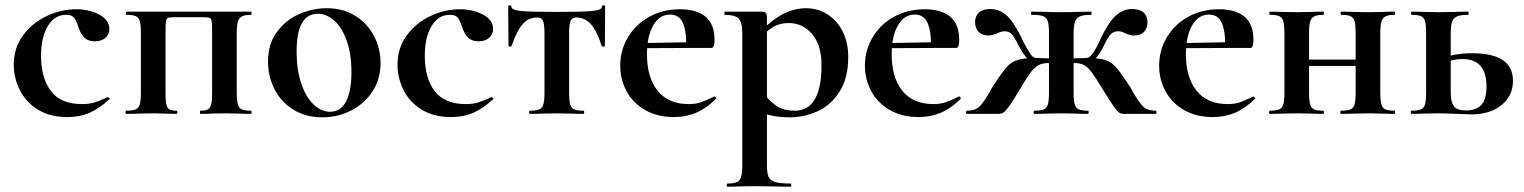

<svg xmlns="http://www.w3.org/2000/svg" viewBox="-20 -430 5753 725"><path d="M32 -186Q32 -249 67 -296.5Q102 -344 156.5 -369.5Q211 -395 268 -395Q316 -395 354.5 -375Q393 -355 393 -320Q393 -301 378.5 -287.5Q364 -274 338 -274Q314 -274 300 -286.5Q286 -299 277 -325Q268 -353 259.5 -363.5Q251 -374 229 -374Q186 -374 160.5 -331.5Q135 -289 135 -219Q135 -136 172 -86.5Q209 -37 290 -37Q317 -37 336.5 -43Q356 -49 386 -63H387Q390 -63 392.5 -60Q395 -57 393 -55Q356 -21 319 -4.5Q282 12 234 12Q168 12 122.5 -16.5Q77 -45 54.5 -90.5Q32 -136 32 -186Z M928 0Q900 0 885 -1L829 -2L777 -1Q762 0 737 0Q735 0 735 -6Q735 -12 737 -12Q756 -12 765 -17Q774 -22 777.5 -36.5Q781 -51 781 -81V-305Q781 -338 779.5 -348.5Q778 -359 772.5 -362Q767 -365 751 -365H636Q619 -365 613.5 -362Q608 -359 606.5 -348Q605 -337 605 -303V-81Q605 -51 608 -36.5Q611 -22 619.5 -17Q628 -12 647 -12Q650 -12 650 -6Q650 0 647 0Q623 0 609 -1L560 -2L502 -1Q486 0 457 0Q454 0 454 -6Q454 -12 457 -12Q481 -12 492.5 -17Q504 -22 508 -36.5Q512 -51 512 -81V-305Q512 -335 508 -349.5Q504 -364 492.5 -369Q481 -374 458 -374Q455 -374 455 -380Q455 -386 458 -386H928Q930 -386 930 -380Q930 -374 928 -374Q905 -374 893.5 -368Q882 -362 878 -347.5Q874 -333 874 -303V-81Q874 -51 878 -36.5Q882 -22 893 -17Q904 -12 928 -12Q930 -12 930 -6Q930 0 928 0Z M992 -198Q992 -263 1025 -308.5Q1058 -354 1109 -376.5Q1160 -399 1214 -399Q1276 -399 1322 -370Q1368 -341 1392.5 -293.5Q1417 -246 1417 -192Q1417 -132 1387 -85.5Q1357 -39 1306.5 -13Q1256 13 1197 13Q1135 13 1088.5 -15.5Q1042 -44 1017 -92.5Q992 -141 992 -198ZM1307 -157Q1307 -227 1289 -277Q1271 -327 1242 -352.5Q1213 -378 1180 -378Q1100 -378 1100 -235Q1100 -168 1117 -116.5Q1134 -65 1163 -36.5Q1192 -8 1227 -8Q1266 -8 1286.5 -46.5Q1307 -85 1307 -157Z M1481 -186Q1481 -249 1516 -296.5Q1551 -344 1605.5 -369.5Q1660 -395 1717 -395Q1765 -395 1803.5 -375Q1842 -355 1842 -320Q1842 -301 1827.5 -287.5Q1813 -274 1787 -274Q1763 -274 1749 -286.5Q1735 -299 1726 -325Q1717 -353 1708.5 -363.5Q1700 -374 1678 -374Q1635 -374 1609.5 -331.5Q1584 -289 1584 -219Q1584 -136 1621 -86.5Q1658 -37 1739 -37Q1766 -37 1785.5 -43Q1805 -49 1835 -63H1836Q1839 -63 1841.5 -60Q1844 -57 1842 -55Q1805 -21 1768 -4.5Q1731 12 1683 12Q1617 12 1571.5 -16.5Q1526 -45 1503.5 -90.5Q1481 -136 1481 -186Z M1981 -12Q2005 -12 2016.5 -17Q2028 -22 2032 -36.5Q2036 -51 2036 -81V-303Q2036 -338 2030.5 -351Q2025 -364 2009 -364Q1976 -364 1954 -339.5Q1932 -315 1912 -257Q1911 -254 1905.5 -254Q1900 -254 1900 -257L1899 -405Q1899 -410 1905 -410Q1911 -410 1911 -405Q1911 -392 1947.5 -388.5Q1984 -385 2086 -385Q2180 -385 2216.5 -388.5Q2253 -392 2253 -405Q2253 -410 2259 -410Q2265 -410 2265 -405L2264 -257Q2264 -254 2258.5 -254Q2253 -254 2252 -257Q2233 -315 2210.5 -339.5Q2188 -364 2156 -364Q2140 -364 2134.5 -351Q2129 -338 2129 -303V-81Q2129 -51 2133 -36.5Q2137 -22 2148.5 -17Q2160 -12 2183 -12Q2186 -12 2186 -6Q2186 0 2183 0Q2155 0 2140 -1L2084 -2L2026 -1Q2010 0 1981 0Q1978 0 1978 -6Q1978 -12 1981 -12Z M2322 -182Q2322 -240 2351 -289Q2380 -338 2431.5 -366.5Q2483 -395 2548 -395Q2610 -395 2644 -367Q2678 -339 2678 -280Q2678 -249 2667 -249H2571Q2573 -310 2559 -342.5Q2545 -375 2510 -375Q2470 -375 2446.5 -334Q2423 -293 2423 -225Q2423 -137 2463.5 -87Q2504 -37 2580 -37Q2607 -37 2626 -43.5Q2645 -50 2676 -65L2678 -66Q2680 -66 2682.5 -62Q2685 -58 2683 -56Q2646 -20 2608 -4Q2570 12 2525 12Q2462 12 2416 -14.5Q2370 -41 2346 -85.5Q2322 -130 2322 -182ZM2387 -267 2606 -271V-249L2388 -248Z M2727 263Q2751 263 2762.5 257.5Q2774 252 2778.5 237.5Q2783 223 2783 194V-305Q2783 -347 2768.5 -360.5Q2754 -374 2717 -374Q2715 -374 2715 -380Q2715 -386 2717 -386H2854Q2868 -386 2872 -381Q2876 -376 2876 -363V194Q2876 224 2882.5 238Q2889 252 2907.5 257.5Q2926 263 2965 263Q2968 263 2968 269Q2968 275 2965 275Q2928 275 2907 274L2828 273L2769 274Q2754 275 2727 275Q2724 275 2724 269Q2724 263 2727 263ZM2830 -12 2865 -75Q2890 -44 2915.5 -28Q2941 -12 2981 -12Q3082 -12 3082 -184Q3082 -260 3046.5 -301.5Q3011 -343 2958 -343Q2923 -343 2897 -326.5Q2871 -310 2841 -276L2831 -288Q2882 -346 2928.5 -372.5Q2975 -399 3024 -399Q3066 -399 3102.5 -377Q3139 -355 3161 -313Q3183 -271 3183 -215Q3183 -135 3150 -83.5Q3117 -32 3066.5 -9.5Q3016 13 2962 13Q2926 13 2899 7.5Q2872 2 2830 -12Z M3246 -182Q3246 -240 3275 -289Q3304 -338 3355.5 -366.5Q3407 -395 3472 -395Q3534 -395 3568 -367Q3602 -339 3602 -280Q3602 -249 3591 -249H3495Q3497 -310 3483 -342.5Q3469 -375 3434 -375Q3394 -375 3370.5 -334Q3347 -293 3347 -225Q3347 -137 3387.5 -87Q3428 -37 3504 -37Q3531 -37 3550 -43.5Q3569 -50 3600 -65L3602 -66Q3604 -66 3606.5 -62Q3609 -58 3607 -56Q3570 -20 3532 -4Q3494 12 3449 12Q3386 12 3340 -14.5Q3294 -41 3270 -85.5Q3246 -130 3246 -182ZM3311 -267 3530 -271V-249L3312 -248Z M3886 -12Q3910 -12 3921.5 -17Q3933 -22 3937 -36.5Q3941 -51 3941 -81V-305Q3941 -336 3936.5 -350Q3932 -364 3918.5 -369Q3905 -374 3875 -374Q3873 -374 3873 -380Q3873 -386 3875 -386L3933 -385Q3952 -384 3989 -384Q4024 -384 4042 -385L4100 -386Q4102 -386 4102 -380Q4102 -374 4100 -374Q4071 -374 4057.5 -368Q4044 -362 4039 -347.5Q4034 -333 4034 -303V-81Q4034 -51 4038 -36.5Q4042 -22 4053.5 -17Q4065 -12 4088 -12Q4091 -12 4091 -6Q4091 0 4088 0Q4060 0 4045 -1L3989 -2L3931 -1Q3915 0 3886 0Q3883 0 3883 -6Q3883 -12 3886 -12ZM3631 -12Q3661 -12 3676.5 -26Q3692 -40 3715 -79Q3728 -104 3737 -116Q3766 -160 3783 -178.5Q3800 -197 3823.5 -204Q3847 -211 3893 -211Q3907 -211 3932 -210Q3957 -209 3978 -207L3977 -189Q3956 -192 3940 -192Q3917 -192 3902.5 -184.5Q3888 -177 3873 -158Q3858 -139 3833 -96Q3806 -50 3791.5 -30Q3777 -10 3769 -5Q3761 0 3750 0H3631Q3628 0 3628 -6Q3628 -12 3631 -12ZM3827 -257Q3810 -291 3800 -301.5Q3790 -312 3774 -312Q3761 -312 3745 -304Q3727 -296 3713 -296Q3688 -296 3675 -310Q3662 -324 3662 -347Q3662 -369 3676.5 -382.5Q3691 -396 3720 -396Q3755 -396 3783.5 -369.5Q3812 -343 3848 -265Q3861 -241 3871 -226Q3881 -211 3893 -211V-191Q3877 -191 3861 -207Q3845 -223 3827 -257ZM4142 -96Q4116 -139 4101.5 -158Q4087 -177 4072.5 -184.5Q4058 -192 4036 -192Q4019 -192 3998 -189L3997 -207Q4018 -209 4043 -210Q4068 -211 4082 -211Q4128 -211 4151.5 -204Q4175 -197 4192 -178.5Q4209 -160 4238 -116Q4247 -104 4260 -79Q4283 -40 4298.5 -26Q4314 -12 4344 -12Q4347 -12 4347 -6Q4347 0 4344 0H4225Q4214 0 4206.5 -4.5Q4199 -9 4184.5 -29.5Q4170 -50 4142 -96ZM4127 -265Q4163 -343 4191.5 -369.5Q4220 -396 4255 -396Q4284 -396 4298.5 -382.5Q4313 -369 4313 -347Q4313 -324 4300 -310Q4287 -296 4262 -296Q4248 -296 4230 -304Q4224 -307 4217.5 -309.5Q4211 -312 4202 -312Q4186 -312 4175 -301.5Q4164 -291 4148 -257Q4116 -191 4082 -191V-211Q4102 -211 4127 -265Z M4357 -182Q4357 -240 4386 -289Q4415 -338 4466.5 -366.5Q4518 -395 4583 -395Q4645 -395 4679 -367Q4713 -339 4713 -280Q4713 -249 4702 -249H4606Q4608 -310 4594 -342.5Q4580 -375 4545 -375Q4505 -375 4481.5 -334Q4458 -293 4458 -225Q4458 -137 4498.5 -87Q4539 -37 4615 -37Q4642 -37 4661 -43.5Q4680 -50 4711 -65L4713 -66Q4715 -66 4717.5 -62Q4720 -58 4718 -56Q4681 -20 4643 -4Q4605 12 4560 12Q4497 12 4451 -14.5Q4405 -41 4381 -85.5Q4357 -130 4357 -182ZM4422 -267 4641 -271V-249L4423 -248Z M4875 -205H5144V-181H4875ZM4776 -374Q4773 -374 4773 -380Q4773 -386 4776 -386Q4804 -386 4819 -385L4878 -384L4934 -385Q4950 -386 4977 -386Q4979 -386 4979 -380Q4979 -374 4977 -374Q4954 -374 4942.5 -368Q4931 -362 4927 -347.5Q4923 -333 4923 -303V-81Q4923 -51 4927 -36.5Q4931 -22 4942 -17Q4953 -12 4977 -12Q4979 -12 4979 -6Q4979 0 4977 0Q4949 0 4934 -1L4878 -2L4820 -1Q4804 0 4775 0Q4772 0 4772 -6Q4772 -12 4775 -12Q4799 -12 4810.5 -17Q4822 -22 4826 -36.5Q4830 -51 4830 -81V-305Q4830 -335 4826 -349.5Q4822 -364 4810.5 -369Q4799 -374 4776 -374ZM5045 -374Q5042 -374 5042 -380Q5042 -386 5045 -386Q5073 -386 5088 -385L5147 -384L5203 -385Q5219 -386 5246 -386Q5248 -386 5248 -380Q5248 -374 5246 -374Q5223 -374 5211.5 -368Q5200 -362 5196 -347.5Q5192 -333 5192 -303V-81Q5192 -51 5196 -36.5Q5200 -22 5211 -17Q5222 -12 5246 -12Q5248 -12 5248 -6Q5248 0 5246 0Q5218 0 5203 -1L5147 -2L5088 -1Q5072 0 5044 0Q5041 0 5041 -6Q5041 -12 5044 -12Q5068 -12 5079.5 -17Q5091 -22 5095 -36.5Q5099 -51 5099 -81V-305Q5099 -335 5095 -349.5Q5091 -364 5079.5 -369Q5068 -374 5045 -374Z M5515 -13Q5555 -13 5574 -34.5Q5593 -56 5593 -103Q5593 -207 5503 -207Q5462 -207 5422 -187L5416 -206Q5467 -229 5539 -229Q5693 -229 5693 -125Q5693 -68 5649.5 -33Q5606 2 5536 2L5482 0Q5434 -2 5413 -2L5355 -1Q5339 0 5310 0Q5307 0 5307 -6Q5307 -12 5310 -12Q5334 -12 5345.5 -17Q5357 -22 5361 -36.5Q5365 -51 5365 -81V-305Q5365 -335 5361 -349.5Q5357 -364 5345.5 -369Q5334 -374 5311 -374Q5308 -374 5308 -380Q5308 -386 5311 -386Q5339 -386 5354 -385L5413 -384L5475 -385Q5493 -386 5524 -386Q5526 -386 5526 -380Q5526 -374 5524 -374Q5495 -374 5481.5 -368Q5468 -362 5463 -347.5Q5458 -333 5458 -303V-81Q5458 -45 5470 -29Q5482 -13 5515 -13Z"/></svg>

Font: Cormorant Garamond
Style: Bold
Weight: 700
Designer: Christian Thalmann (Catharsis Fonts)
Foundry: Catharsis Fonts
Version: Version 4.000